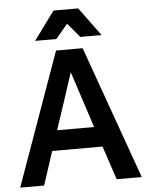

<svg xmlns="http://www.w3.org/2000/svg" viewBox="-60 -958 770 1007"><g transform="rotate(-5 325.0 -455.0)"><path d="M454 -177H189L131 0H5L255 -700H395L645 0H513ZM224 -283H419L369 -436L322 -580L275 -436ZM325 -835 262 -760H150L260 -910H390L500 -760H388Z"/></g></svg>

Font: Retni Sans
Style: Bold
Weight: 700
Designer: Vitaly Kuzmin
Foundry: ParaType Ltd.
Version: Version 1.00;March 2, 2019;FontCreator 11.5.0.2425 64-bit; t